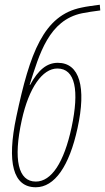

<svg xmlns="http://www.w3.org/2000/svg" viewBox="-20 -780 443 810"><path d="M131 10C210 10 272 -78 307 -239C345 -412 316 -515 224 -515C178 -515 142 -486 107 -422H105C146 -552 186 -695 326 -724C350 -729 374 -732 403 -736L401 -760C372 -756 346 -753 324 -748C164 -716 106 -557 49 -288C8 -94 35 10 131 10ZM131 -14C57 -14 35 -106 72 -274C102 -410 159 -491 222 -491C298 -491 315 -398 282 -243C250 -94 197 -14 131 -14Z"/></svg>

Font: Noto Sans ExtraCondensed Thin
Style: Italic
Weight: 100
Width: 2
Italic angle: -12°
Designer: Monotype Design Team
Foundry: Monotype Imaging Inc.
Version: Version 2.013